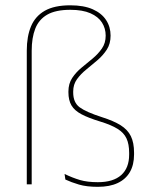

<svg xmlns="http://www.w3.org/2000/svg" viewBox="-20 -695 578 724"><path d="M81 0V-504.5Q81 -557.5 97 -595.8Q113 -634 149 -654.5Q185 -675 245 -675Q296 -675 329.8 -660Q363.5 -645 380.2 -619.2Q397 -593.5 397 -560.5Q397 -530 382.8 -508Q368.5 -486 347.5 -468Q326.5 -450 305.5 -433Q284.5 -416 270.2 -396.2Q256 -376.5 256 -350V-346.5Q256 -308.5 280.2 -290.5Q304.5 -272.5 363.5 -253.5Q408 -239.5 434.8 -222.8Q461.5 -206 473.5 -181.5Q485.5 -157 485.5 -119V-112.5Q485.5 -73.5 469.8 -46.2Q454 -19 423.8 -4.8Q393.5 9.5 349 9.5Q306.5 9.5 277.8 1Q249 -7.5 226.5 -18L223.5 -39Q253.5 -24.5 281.5 -16.2Q309.5 -8 349 -8Q407 -8 437 -34.8Q467 -61.5 467 -112V-118.5Q467 -151.5 457 -173Q447 -194.5 423.2 -209.2Q399.5 -224 358.5 -236.5Q314 -250 287.5 -264Q261 -278 249.5 -297.5Q238 -317 238 -347V-350Q238 -379.5 252.2 -401Q266.5 -422.5 287.5 -439.8Q308.5 -457 329.2 -474.2Q350 -491.5 364.2 -512Q378.5 -532.5 378.5 -560.5Q378.5 -588 364.5 -610Q350.5 -632 321 -645Q291.5 -658 245 -658Q190 -658 158.2 -639.8Q126.5 -621.5 113 -587Q99.5 -552.5 99.5 -503.5V0Z"/></svg>

Font: Anek Kannada Thin
Style: Regular
Weight: 250
Version: Version 1.003